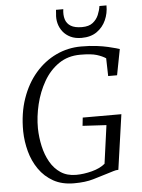

<svg xmlns="http://www.w3.org/2000/svg" viewBox="-63 -1017 793 1074"><g transform="rotate(-5 333.5 -480.0)"><path d="M309 8Q241.5 8 193 -19.2Q144.5 -46.5 113 -92Q81.5 -137.5 66.5 -193.2Q51.5 -249 50.5 -306Q49.5 -407.5 78 -489.5Q106.5 -571.5 157 -630Q207.5 -688.5 273.8 -719.8Q340 -751 414.5 -751Q464 -751 501 -746.2Q538 -741.5 564.8 -735.2Q591.5 -729 609 -724Q614 -722.5 618.8 -721Q623.5 -719.5 629 -718L601 -573H551L548.5 -673Q529 -686 498 -695.8Q467 -705.5 405.5 -705.5Q336 -705.5 284.5 -670Q233 -634.5 199.8 -576.5Q166.5 -518.5 150 -450Q133.5 -381.5 134 -315.5Q135 -264.5 146 -215Q157 -165.5 179.8 -125.5Q202.5 -85.5 238.2 -61.8Q274 -38 324.5 -38Q367 -38 413.8 -50.2Q460.5 -62.5 488 -86L517.5 -300.5L384 -308L389 -354H606L562 -45.5Q548 -45.5 533.2 -40.5Q518.5 -35.5 497.5 -29.5Q461.5 -18.5 417.2 -5.2Q373 8 309 8ZM422 -798.5Q386 -798.5 360 -811Q334 -823.5 317.5 -844.5Q301 -865.5 294.2 -891.8Q287.5 -918 291 -945.5Q292 -951.5 291.8 -956.8Q291.5 -962 292.5 -967.5H333.5Q329 -935.5 336.5 -910.8Q344 -886 366.5 -872.2Q389 -858.5 429 -858.5Q468.5 -858.5 490.2 -875.8Q512 -893 522.5 -918Q533 -943 536.5 -967.5H576Q576.5 -923.5 559.2 -885Q542 -846.5 507.8 -822.5Q473.5 -798.5 422 -798.5Z"/></g></svg>

Font: Merriweather 28pt Light
Style: Italic
Weight: 300
Italic angle: -7.8°
Version: Version 2.101